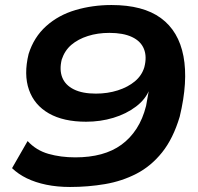

<svg xmlns="http://www.w3.org/2000/svg" viewBox="-20 -735 788 765"><path d="M259 10Q208 10 164.5 1Q121 -8 87 -24.5Q53 -41 28 -65L90 -173Q124 -136 173 -122Q222 -108 280 -108Q337 -108 383 -120.5Q429 -133 464 -158.5Q499 -184 524 -222.5Q549 -261 562 -313L574 -380H576Q561 -340 522 -310.5Q483 -281 431.5 -265.5Q380 -250 323 -250Q233 -250 175 -283Q117 -316 95.5 -377Q74 -438 94 -520Q115 -587 164 -631Q213 -675 281 -695Q349 -715 424 -715Q550 -715 621 -663Q692 -611 711 -511Q730 -411 696 -270Q670 -183 626 -128Q582 -73 524 -43Q466 -13 398.5 -1.5Q331 10 259 10ZM362 -362Q409 -362 449.5 -375Q490 -388 517.5 -411Q545 -434 555 -467Q566 -509 553.5 -540Q541 -571 506 -587.5Q471 -604 416 -604Q369 -604 330 -591.5Q291 -579 264.5 -556.5Q238 -534 226 -498Q216 -457 228 -426.5Q240 -396 274 -379Q308 -362 362 -362Z"/></svg>

Font: Nunito Sans 7pt Expanded
Style: Bold Italic
Weight: 700
Width: 7
Italic angle: -9°
Designer: Vernon Adams
Foundry: Vernon Adams
Version: Version 3.101;gftools[0.9.27]